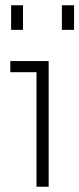

<svg xmlns="http://www.w3.org/2000/svg" viewBox="-20 -706 300 726"><path d="M118 0V-454L138 -433H19V-475H164V0ZM214 -593V-686H260V-593ZM22 -593V-686H67V-593Z"/></svg>

Font: SUSE Thin ExtraLight
Style: Regular
Weight: 250
Version: Version 1.000